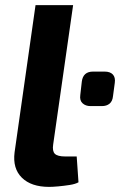

<svg xmlns="http://www.w3.org/2000/svg" viewBox="-20 -720 470 751"><path d="M334 -305Q315 -305 303 -316Q291 -327 294 -348L300 -401Q305 -440 344 -440H389Q411 -440 421.5 -428.5Q432 -417 429 -396L422 -344Q420 -324 408.5 -314.5Q397 -305 378 -305ZM266 -700 188 -155Q184 -129 194.5 -118.5Q205 -108 235 -108H280L287 -7Q275 0 252.5 3.5Q230 7 208 9Q186 11 172 11Q102 11 65.5 -25Q29 -61 37 -124L119 -700Z"/></svg>

Font: Exo 2
Style: Bold Italic
Weight: 700
Italic angle: -8°
Designer: Natanael Gama
Foundry: Natanael Gama
Version: Version 2.010